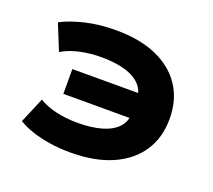

<svg xmlns="http://www.w3.org/2000/svg" viewBox="-95 -638 856 772"><g transform="rotate(20 332.5 -251.5)"><path d="M273 11Q226 11 184.5 4.5Q143 -2 108.5 -13.5Q74 -25 48 -41L94 -150Q124 -131 167 -121Q210 -111 260 -111Q319 -111 362.5 -123.5Q406 -136 430 -162Q454 -188 453 -230L470 -201H167V-307H470L453 -270Q454 -313 431 -339.5Q408 -366 364.5 -379Q321 -392 260 -392Q212 -392 168 -382Q124 -372 93 -353L48 -464Q88 -485 147.5 -499.5Q207 -514 281 -514Q381 -514 453 -482.5Q525 -451 564 -392.5Q603 -334 603 -252Q603 -171 563.5 -112Q524 -53 450.5 -21Q377 11 273 11Z"/></g></svg>

Font: Nunito Sans 7pt SemiExpanded ExtraBold
Style: Regular
Weight: 800
Width: 6
Designer: Vernon Adams
Foundry: Vernon Adams
Version: Version 3.101;gftools[0.9.27]